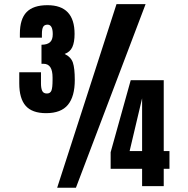

<svg xmlns="http://www.w3.org/2000/svg" viewBox="-20 -887 894 915"><path d="M199.7 -347.7Q133.3 -347.7 102.5 -382.6Q71.8 -417.5 71.8 -489.7V-542.5H175.3V-489.3Q175.3 -466.3 181.2 -453.9Q187 -441.4 203.6 -441.4Q219.2 -441.4 224.9 -454.8Q230.5 -468.3 230.5 -505.9V-518.1Q230.5 -583 187.5 -583H177.7V-673.8Q204.6 -673.8 218 -685.5Q231.4 -697.3 231.4 -724.1Q231.4 -769.5 206.5 -769.5Q191.9 -769.5 185.8 -759.3Q179.7 -749 179.7 -724.6V-707.5H74.7V-725.6Q74.7 -796.4 106.7 -829.3Q138.7 -862.3 206.1 -862.3Q335.4 -862.3 335.4 -725.6Q335.4 -686 324.7 -662.6Q314 -639.2 288.1 -629.9Q318.4 -615.2 327.4 -588.4Q336.4 -561.5 336.4 -505.9Q336.4 -427.2 303.7 -387.5Q271 -347.7 199.7 -347.7ZM341.8 7.8H252.4L535.2 -867.2H673.8ZM760.3 0H657.2V-82.5H507.3V-161.6L603 -504.9H760.3V-167H787.6V-82.5H760.3ZM657.2 -418.5 597.7 -167H657.2Z"/></svg>

Font: Anton
Style: Regular
Weight: 400
Designer: Vernon Adams, Tural Alisoy
Foundry: Vernon Adams
Version: Version 2.300